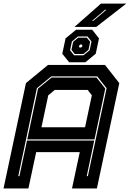

<svg xmlns="http://www.w3.org/2000/svg" viewBox="-37 -1068 736 1088"><path d="M-17 0 110 -597 235 -700H558L639 -597L512 0H371L415 -206H168L124 0ZM66.5 -70H73L116 -271.5H497L454.5 -70H461L567 -568L514 -635H253.5L172 -568ZM198 -347H445L483.5 -528L459.5 -558.5H273.5L236.5 -528ZM117.5 -278 178.5 -566 255 -628.5H510L559.5 -566L498.5 -278ZM355 -715 316 -763.5 334.5 -850.5 394 -899.5H485.5L524 -850.5L505.5 -763.5L446.5 -715ZM382.5 -755H436.5L471 -783L481.5 -833L459 -861.5H405L370.5 -833L360 -783ZM386.5 -762 368 -785.5 377.5 -831 406 -854.5H455L474 -831L464.5 -785.5L435.5 -762ZM414 -798.5H422.5L428 -803.5L430 -811L426.5 -815.5H418L412.5 -811L410.5 -803.5ZM385 -915.5 535 -1047.5H678.5L508.5 -915.5ZM484.5 -949.5H491.5L565.5 -1012.5H558Z"/></svg>

Font: Tourney ExtraBold
Style: Italic
Weight: 800
Italic angle: -12°
Version: Version 1.015